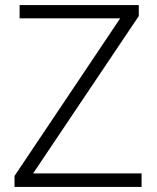

<svg xmlns="http://www.w3.org/2000/svg" viewBox="-20 -734 615 754"><path d="M536 0H37V-43L452 -662H57V-714H525V-671L110 -53H536Z"/></svg>

Font: Noto Sans Canadian Aboriginal Light
Style: Regular
Weight: 300
Designer: Monotype Design Team, Typotheque's Kevin King
Foundry: Monotype Imaging Inc.
Version: Version 2.004; ttfautohint (v1.8.4.7-5d5b)